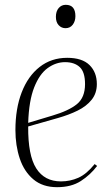

<svg xmlns="http://www.w3.org/2000/svg" viewBox="-20 -763 463 797"><path d="M259 -523Q321 -523 351.5 -493Q382 -463 382 -414Q382 -376 360.5 -349Q339 -322 302.5 -304Q266 -286 220 -273L97 -238Q96 -118 130.5 -64Q165 -10 233 -10Q271 -10 305 -25Q339 -40 373 -82L383 -74Q355 -37 315.5 -11.5Q276 14 217 14Q157 14 118.5 -18.5Q80 -51 62 -105Q44 -159 44 -223Q44 -312 70 -379.5Q96 -447 144.5 -485Q193 -523 259 -523ZM333 -414Q333 -464 311 -484.5Q289 -505 250 -505Q212 -505 178 -480.5Q144 -456 122 -400.5Q100 -345 97 -253L197 -283Q265 -303 299 -330.5Q333 -358 333 -414ZM212 -693Q212 -716 223.5 -729.5Q235 -743 253 -743Q293 -743 293 -696Q293 -675 282 -660.5Q271 -646 252 -646Q235 -646 223.5 -658.5Q212 -671 212 -693Z"/></svg>

Font: Literata 72pt ExtraLight
Style: Italic
Weight: 200
Italic angle: -2°
Designer: Latin by Veronika Burian and Jose Scaglione. Greek by Irene Vlachou. Cyrillic by Vera Evstafieva
Foundry: TypeTogether
Version: Version 3.002